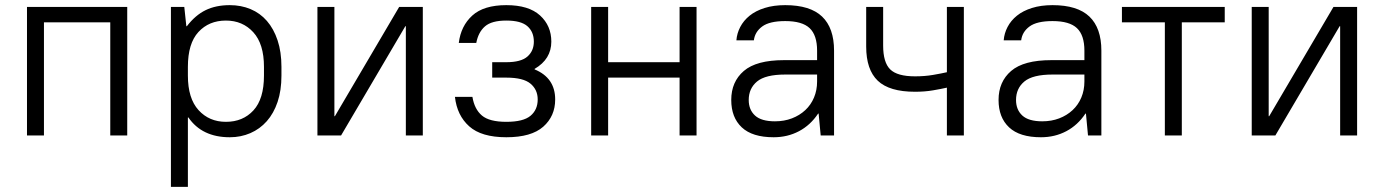

<svg xmlns="http://www.w3.org/2000/svg" viewBox="-20 -527 5385 747"><path d="M85 -500H475V0H409V-440H151V0H85Z M645 -500H697L705 -425H707Q740 -468 780 -487.5Q820 -507 874 -507Q918 -507 955 -491.5Q992 -476 1018.5 -445.5Q1045 -415 1060 -370Q1075 -325 1075 -267V-233Q1075 -175 1060 -130.5Q1045 -86 1018 -55.5Q991 -25 954 -9Q917 7 874 7Q766 7 713 -70H711V200H645ZM859 -53Q925 -53 966 -97.5Q1007 -142 1007 -233V-267Q1007 -356 965.5 -401.5Q924 -447 859 -447Q793 -447 752 -402.5Q711 -358 711 -267V-233Q711 -144 752.5 -98.5Q794 -53 859 -53Z M1215 -500H1281V-75H1283L1533 -500H1625V0H1559V-425H1557L1307 0H1215Z M1950 7Q1853 7 1805.5 -35.5Q1758 -78 1750 -150H1818Q1826 -102 1855 -77.5Q1884 -53 1950 -53Q2016 -53 2044 -76.5Q2072 -100 2072 -140Q2072 -178 2044 -201.5Q2016 -225 1950 -225H1895V-285H1950Q2007 -285 2032 -307Q2057 -329 2057 -365Q2057 -403 2032 -425Q2007 -447 1950 -447Q1893 -447 1867 -424.5Q1841 -402 1833 -360H1765Q1773 -426 1817.5 -466.5Q1862 -507 1950 -507Q2037 -507 2081 -467Q2125 -427 2125 -365Q2125 -297 2060 -259V-257Q2140 -224 2140 -140Q2140 -75 2093.5 -34Q2047 7 1950 7Z M2280 -500H2346V-285H2624V-500H2690V0H2624V-225H2346V0H2280Z M2990 7Q2907 7 2866 -31.5Q2825 -70 2825 -138Q2825 -209 2874 -251Q2923 -293 3030 -293H3159V-330Q3159 -390 3130 -417.5Q3101 -445 3035 -445Q2974 -445 2945.5 -424Q2917 -403 2913 -370H2845Q2847 -397 2860 -422Q2873 -447 2896.5 -466Q2920 -485 2955 -496Q2990 -507 3035 -507Q3132 -507 3178.5 -462.5Q3225 -418 3225 -330V0H3173L3165 -85H3163Q3133 -40 3088.5 -16.5Q3044 7 2990 7ZM2995 -55Q3031 -55 3061 -66.5Q3091 -78 3113 -98.5Q3135 -119 3147 -147.5Q3159 -176 3159 -210V-237H3035Q2958 -237 2925.5 -210Q2893 -183 2893 -138Q2893 -100 2917.5 -77.5Q2942 -55 2995 -55Z M3540 -170Q3440 -170 3395 -213Q3350 -256 3350 -346V-500H3416V-350Q3416 -284 3443.5 -257Q3471 -230 3540 -230Q3578 -230 3610 -235.5Q3642 -241 3664 -246V-500H3730V0H3664V-186Q3642 -181 3610 -175.5Q3578 -170 3540 -170Z M4030 7Q3947 7 3906 -31.5Q3865 -70 3865 -138Q3865 -209 3914 -251Q3963 -293 4070 -293H4199V-330Q4199 -390 4170 -417.5Q4141 -445 4075 -445Q4014 -445 3985.5 -424Q3957 -403 3953 -370H3885Q3887 -397 3900 -422Q3913 -447 3936.5 -466Q3960 -485 3995 -496Q4030 -507 4075 -507Q4172 -507 4218.5 -462.5Q4265 -418 4265 -330V0H4213L4205 -85H4203Q4173 -40 4128.5 -16.5Q4084 7 4030 7ZM4035 -55Q4071 -55 4101 -66.5Q4131 -78 4153 -98.5Q4175 -119 4187 -147.5Q4199 -176 4199 -210V-237H4075Q3998 -237 3965.5 -210Q3933 -183 3933 -138Q3933 -100 3957.5 -77.5Q3982 -55 4035 -55Z M4512 -440H4345V-500H4745V-440H4578V0H4512Z M4850 -500H4916V-75H4918L5168 -500H5260V0H5194V-425H5192L4942 0H4850Z"/></svg>

Font: PT Root UI
Style: Regular
Weight: 400
Designer: Vitaly Kuzmin
Foundry: ParaType Ltd.
Version: Version 2.001G